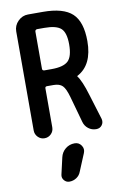

<svg xmlns="http://www.w3.org/2000/svg" viewBox="-107 -789 713 1124"><g transform="rotate(-10 250.0 -227.0)"><path d="M195.3 127.9Q202.1 97.7 225.6 78.6Q249 59.6 280.3 59.6Q305.7 59.6 319.8 80.6Q334 101.6 324.2 125L281.2 228.5Q273.4 250 254.4 262.7Q235.4 275.4 211.9 275.4Q193.4 275.4 180.7 260.3Q168 245.1 172.9 225.6ZM168 -625V-403.3Q168 -392.6 179.7 -391.6H223.6Q293.9 -391.6 321.8 -418Q349.6 -444.3 349.6 -516.6Q349.6 -585.9 322.3 -611.3Q294.9 -636.7 223.6 -636.7H179.7Q175.8 -636.7 171.9 -633.3Q168 -629.9 168 -625ZM57.6 -55.7V-644.5Q57.6 -679.7 83 -705.1Q108.4 -730.5 142.6 -730.5H230.5Q352.5 -730.5 405.3 -681.2Q458 -631.8 458 -516.6Q458 -375 365.2 -326.2Q364.3 -326.2 364.3 -325.2V-323.2Q388.7 -292 415 -204.1L460.9 -54.7Q466.8 -33.2 454.6 -16.6Q442.4 0 419.9 0Q393.6 0 373.5 -15.6Q353.5 -31.2 346.7 -55.7L303.7 -210Q289.1 -262.7 271.5 -280.3Q253.9 -297.9 217.8 -297.9H179.7Q168 -297.9 168 -287.1V-55.7Q168 -32.2 151.9 -16.1Q135.7 0 112.8 0Q89.8 0 73.7 -16.6Q57.6 -33.2 57.6 -55.7Z"/></g></svg>

Font: Rounded-X Mgen+ 2m medium
Style: Regular
Weight: 500
Designer: [Source Han Sans]
Ryoko NISHIZUKA  (kana & ideographs); Paul D. Hunt (Latin, Greek & Cyrillic); Wenlong ZHANG  (bopomofo
Version: Version 1.059.20150602